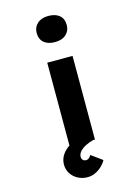

<svg xmlns="http://www.w3.org/2000/svg" viewBox="-147 -886 853 1176"><g transform="rotate(-15 280.0 -297.5)"><path d="M200 0V-530.7H360.4V0ZM279.9 -640.1Q234.8 -640.1 209.6 -661.7Q184.4 -683.3 184.4 -722.9Q184.4 -759.4 210.1 -782.5Q235.8 -805.7 279.9 -805.7Q324.9 -805.7 350.1 -784.1Q375.3 -762.5 375.3 -722.9Q375.3 -686.4 349.6 -663.3Q323.9 -640.1 279.9 -640.1ZM257.8 210.9Q225 210.9 197.5 196.3Q169.9 181.6 153.6 156.4Q137.3 131.2 137.3 99.9Q137.3 71.7 149.5 48.4Q161.7 25 184.1 6.5Q206.6 -12.1 237.5 -26.3Q268.4 -40.6 305.5 -50.4L349.5 0Q323.5 6 300.2 17.9Q276.9 29.7 262.7 45.5Q248.4 61.3 248.4 79.5Q248.4 92.1 255.7 99.8Q262.9 107.5 276.1 107.5Q286.8 107.5 294.1 101.1Q301.3 94.8 308.5 83.6L378.3 134.6Q369.2 152 351.2 169.7Q333.2 187.3 309.6 199.1Q285.9 210.9 257.8 210.9Z"/></g></svg>

Font: Lexend Zetta
Style: Regular
Weight: 400
Designer: Bonnie Shaver-Troup, Thomas Jockin
Foundry: Lexend
Version: Version 1.007